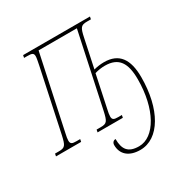

<svg xmlns="http://www.w3.org/2000/svg" viewBox="-232 -890 1275 1316"><g transform="rotate(-30 405.0 -231.5)"><path d="M503 251C654 251 757 73 757 -178C757 -320 705 -395 586 -395C559 -395 529 -391 505 -384L552 -606C568 -683 577 -694 627 -694H656L660 -714H131L127 -694H153C190 -694 202 -689 202 -664C202 -650 197 -628 191 -597L87 -108C70 -31 62 -20 12 -20H-17L-21 0H178L182 -20H152C119 -20 106 -25 106 -51C106 -64 109 -82 115 -108L239 -689H542L418 -108C401 -31 393 -20 343 -20H312L308 0H508L512 -20H483C450 -20 437 -25 437 -51C437 -64 440 -82 446 -108L499 -359C526 -367 554 -371 579 -371C689 -371 729 -306 729 -178C729 56 632 225 508 225C423 225 392 184 392 101C374 101 363 115 363 133C363 203 411 251 503 251Z"/></g></svg>

Font: Noto Serif Condensed Thin
Style: Italic
Weight: 100
Width: 3
Italic angle: -12°
Designer: Monotype Design Team
Foundry: Monotype Imaging Inc.
Version: Version 2.013